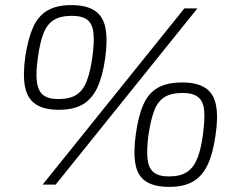

<svg xmlns="http://www.w3.org/2000/svg" viewBox="-20 -723 928 752"><path d="M753 -690 198 0H147L702 -690ZM261 -661Q217 -661 190.5 -644.5Q164 -628 150 -591.5Q136 -555 128 -495Q120 -438 124.5 -402.5Q129 -367 149 -351Q169 -335 208 -335Q253 -335 279 -351.5Q305 -368 319.5 -405Q334 -442 342 -501Q350 -559 346 -594.5Q342 -630 322 -645.5Q302 -661 261 -661ZM259 -703Q319 -703 351.5 -681Q384 -659 393 -613.5Q402 -568 392 -495Q382 -424 361 -379.5Q340 -335 304 -314Q268 -293 210 -293Q152 -293 119.5 -315Q87 -337 78 -383Q69 -429 79 -501Q90 -573 110 -617Q130 -661 166 -682Q202 -703 259 -703ZM695 -359Q650 -359 623.5 -342Q597 -325 583.5 -288.5Q570 -252 561 -192Q554 -135 558 -99.5Q562 -64 582 -48Q602 -32 641 -32Q686 -32 712 -49Q738 -66 753 -103Q768 -140 775 -198Q783 -257 779.5 -292Q776 -327 755.5 -343Q735 -359 695 -359ZM693 -400Q752 -400 784.5 -378.5Q817 -357 826 -311Q835 -265 824 -192Q814 -121 793 -77Q772 -33 736 -12Q700 9 643 9Q584 9 551.5 -12.5Q519 -34 510.5 -80Q502 -126 512 -198Q522 -270 542 -314.5Q562 -359 598.5 -379.5Q635 -400 693 -400Z"/></svg>

Font: Exo 2 Light
Style: Italic
Weight: 300
Italic angle: -8°
Designer: Natanael Gama
Foundry: Natanael Gama
Version: Version 2.010